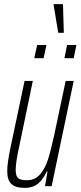

<svg xmlns="http://www.w3.org/2000/svg" viewBox="-20 -902 390 930"><path d="M15 -74Q15 -111 31 -188L99 -510H139L74 -197Q56 -116 56 -80Q56 -49 68 -39Q80 -29 111 -29Q150 -29 174.5 -58Q199 -87 212.5 -129.5Q226 -172 242 -245L298 -510H337L230 0H198L210 -71H206Q191 -36 166 -14Q141 8 99 8Q55 8 35 -11Q15 -30 15 -74ZM146 -620 160 -684H205L191 -620ZM292 -620 305 -684H350L337 -620ZM262 -743 240 -877V-882H285L289 -748V-743Z"/></svg>

Font: Saira Ultra Condensed ExLight
Style: Italic
Weight: 200
Width: 1
Italic angle: -12°
Designer: Hector Gatti with collaboration of the Omnibus-Type team
Foundry: Omnibus-Type
Version: Version 1.001; ttfautohint (v1.8)